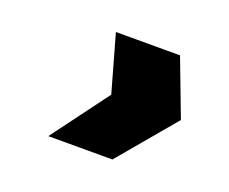

<svg xmlns="http://www.w3.org/2000/svg" viewBox="-75 -561 737 619"><g transform="rotate(20 294.0 -252.0)"><path d="M522 -252 448 -447H228L283 -252L138 -57H358Z"/></g></svg>

Font: Perun SemiBold Italic
Style: Regular
Weight: 400
Italic angle: -12°
Foundry: Copyright (c) Stefan Peev, Context Ltd, 2016
Version: Version 1.026